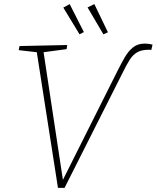

<svg xmlns="http://www.w3.org/2000/svg" viewBox="-20 -912 762 934"><path d="M262 2 159 -658 71 -668 75 -688 307 -693 304 -673 192 -658 286 -37 551 -566Q569 -602 586.5 -632.5Q604 -663 627 -681.5Q650 -700 685 -700Q702 -700 722 -695L716 -669Q707 -670 707.5 -670Q708 -670 704 -670Q669 -670 648 -658Q627 -646 611.5 -622Q596 -598 579 -563L294 2ZM367 -745 288 -875 319 -892 388 -756ZM483 -745 406 -876 439 -892 505 -755Z"/></svg>

Font: Bitter ExtraLight
Style: Italic
Weight: 200
Italic angle: -9°
Designer: Sol Matas, and Bitter project Authors
Foundry: Sol Matas
Version: Version 2.001